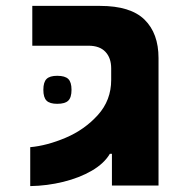

<svg xmlns="http://www.w3.org/2000/svg" viewBox="-20 -629 640 651"><path d="M357 -358V-397Q357 -432.5 337.5 -453.2Q318 -474 280 -474H89.5V-609H319.5Q422.5 -609 470 -562.5Q517.5 -516 517.5 -432V-257.5V0H359.5V-107.5H352.5Q333 -74.5 291.2 -50.2Q249.5 -26 194.8 -12.5Q140 1 82.5 2V-130Q139 -135 202.8 -162Q266.5 -189 311.8 -239Q357 -289 357 -358ZM127 -324.5Q127 -350.5 137.8 -361.2Q148.5 -372 174 -372Q200.5 -372 211.5 -361.2Q222.5 -350.5 222.5 -324.5Q222.5 -298.5 211.5 -287.8Q200.5 -277 174 -277Q148.5 -277 137.8 -287.8Q127 -298.5 127 -324.5Z"/></svg>

Font: JuliaMono ExtraBold
Style: Regular
Weight: 800
Monospace: yes
Designer: cormullion
Foundry: corm
Version: Version 0.055; ttfautohint (v1.8.4)